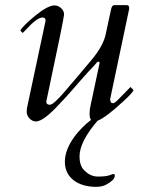

<svg xmlns="http://www.w3.org/2000/svg" viewBox="-20 -459 553 746"><path d="M192 -438C174.7 -438 149.8 -424.8 117.5 -398.5C85.2 -372.2 65.7 -352.7 59 -340L68 -331C70.7 -333 75 -337.3 81 -344C109.7 -375.3 131 -391 145 -391C153 -391 157 -387.3 157 -380V-378L85 -40C84.3 -38 84 -36 84 -34V-22C84 -6.2 101.3 13 119 13C139 13 169.7 -9.7 211 -55C244.1 -88.1 289.1 -143.4 323.5 -180.5C336 -194 346.5 -203.9 355.5 -215.5C359 -220 367 -222.1 367 -214L332 -50C329.3 -38.7 328 -28 328 -18C328 -6.5 329.9 1.8 333.6 6.9C291.2 39.3 232 102.7 232 169.5C232 234 286.2 267 353 267C370.3 267 384.7 263.5 396 256.5C410 247.9 426 237.9 426 223C426 219 424.7 217 422 217C419.3 217 413.7 218.7 405 222C396.3 225.3 381.3 227 360 227C338.7 227 319.7 217.3 303 198C293.7 186.7 289 170.3 289 149C289 110.7 312.4 64.4 359.1 10.1C380.6 1.9 414.6 -23.8 461 -67C482.3 -86.3 495 -100.3 499 -109L487 -121C468.3 -102.3 453.5 -87.2 442.5 -75.5C431.5 -63.8 423.7 -58 419 -58C411.7 -58 408 -63.3 408 -74C457.3 -307.3 482 -424.3 482 -425V-428C482 -436 478.3 -439.7 471 -439H426C418 -439.7 413 -433.3 411 -420L390 -323C383.3 -294.3 366 -263 338 -229C301.5 -184.6 267.7 -146 233 -105C203 -69.7 183.3 -52 174 -52C164.7 -52 160 -55.7 160 -63V-65C206 -281.7 229 -394.3 229 -403C229 -421.2 210.7 -438 192 -438Z"/></svg>

Font: fbb
Style: Italic
Weight: 400
Italic angle: -12°
Designer: David J. Perry, Michael Sharpe
Version: Version 0.991